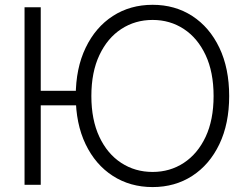

<svg xmlns="http://www.w3.org/2000/svg" viewBox="-20 -757 1008 787"><path d="M312 -384.8V-325.2H100.1V-384.8ZM147 -727.1V0.5H80.6V-727.1ZM605.5 9.8Q513.7 9.8 442.4 -36.1Q371.1 -82 330.8 -166Q290.5 -250 290.5 -363.3Q290.5 -477.1 331.1 -561.3Q371.6 -645.5 442.6 -691.4Q513.7 -737.3 605.5 -737.3Q697.3 -737.3 768.1 -691.4Q838.9 -645.5 879.2 -561.3Q919.4 -477.1 919.4 -363.3Q919.4 -250 879.2 -166Q838.9 -82 768.1 -36.1Q697.3 9.8 605.5 9.8ZM605.5 -52.2Q676.8 -52.2 733.4 -89.4Q790 -126.5 822.8 -196Q855.5 -265.6 855.5 -363.3Q855.5 -461.4 822.8 -531.2Q790 -601.1 733.4 -638.2Q676.8 -675.3 605.5 -675.3Q534.2 -675.3 477.3 -638.2Q420.4 -601.1 387.5 -531.2Q354.5 -461.4 354.5 -363.3Q354.5 -266.1 387.2 -196.3Q419.9 -126.5 476.8 -89.4Q533.7 -52.2 605.5 -52.2Z"/></svg>

Font: Inter Tight Light
Style: Regular
Weight: 300
Designer: Rasmus Andersson
Foundry: rsms
Version: Version 3.004